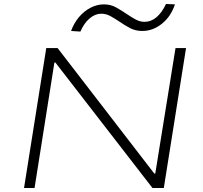

<svg xmlns="http://www.w3.org/2000/svg" viewBox="-20 -947 1023 967"><path d="M101 0 213 -705H270L757 -73H762L864 -705H917L805 0H748L259 -632H254L154 0ZM385 -788 338 -791Q352 -830 377 -860Q402 -890 435 -907.5Q468 -925 503 -925Q538 -925 566 -909Q594 -893 619 -876Q641 -861 663 -849Q685 -837 708 -837Q741 -837 768.5 -860.5Q796 -884 816 -927L861 -925Q841 -864 795.5 -827.5Q750 -791 697 -791Q662 -791 634 -806Q606 -821 580 -839Q558 -854 536 -866Q514 -878 490 -878Q459 -878 431 -854Q403 -830 385 -788Z"/></svg>

Font: Nunito Sans 7pt Expanded ExtraLight
Style: Italic
Weight: 250
Width: 7
Italic angle: -9°
Designer: Vernon Adams
Foundry: Vernon Adams
Version: Version 3.101;gftools[0.9.27]